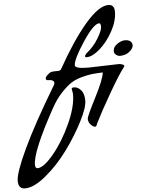

<svg xmlns="http://www.w3.org/2000/svg" viewBox="-216 -849 1023 1333"><g transform="rotate(-5 295.5 -182.0)"><path d="M415 -370 626 -376Q638 -376 651 -371.5Q664 -367 664 -360Q664 -356 661 -353Q623 -305 551 -180Q479 -55 440 24Q435 43 427 43Q413 43 396 25.5Q379 8 379 -17Q379 -32 443 -157Q507 -282 511 -328Q463 -326 435 -323Q407 -320 362.5 -308Q318 -296 286 -274.5Q254 -253 216 -212Q178 -171 146 -113Q-14 177 -14 269Q-14 295 2 295Q45 295 114.5 211.5Q184 128 238 10Q292 -108 292 -192Q292 -206 289 -217Q286 -228 286 -232Q286 -242 302 -242H303Q329 -242 351 -217.5Q373 -193 373 -144Q373 -95 324 0.5Q275 96 206 190.5Q137 285 52 356Q-33 427 -96 427Q-143 427 -143 371Q-143 315 -65.5 150Q12 -15 166 -271Q170 -279 170 -285Q170 -308 124 -308Q113 -308 113 -321.5Q113 -335 145 -358Q155 -365 180 -365H196Q218 -365 223 -373Q330 -565 426.5 -678Q523 -791 590 -791Q632 -791 632 -741Q632 -676 592.5 -604.5Q553 -533 501 -488Q449 -443 410 -443Q398 -443 398 -450Q398 -456 408 -468Q461 -510 494 -565Q527 -620 527 -645Q527 -670 515 -670Q477 -670 399.5 -552.5Q322 -435 322 -394Q322 -370 415 -370ZM600 -468Q600 -498 629.5 -517.5Q659 -537 683 -537Q707 -537 720.5 -526.5Q734 -516 734 -498Q734 -480 715 -461.5Q696 -443 676.5 -437.5Q657 -432 642 -432Q627 -432 613.5 -442Q600 -452 600 -468Z"/></g></svg>

Font: Condiment
Style: Regular
Weight: 400
Designer: Angel Koziupa, Alejandro Paul
Foundry: Angel Koziupa, Alejandro Paul
Version: Version 1.001